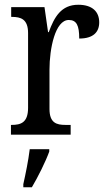

<svg xmlns="http://www.w3.org/2000/svg" viewBox="-20 -566 449 807"><path d="M26 0H277V-41H255C218 -41 188 -49 188 -108V-273C188 -362 212 -482 269 -482C302 -482 313 -459 313 -404C372 -404 397 -431 397 -472C397 -517 368 -546 309 -546C237 -546 208 -494 185 -431H182L167 -536H27V-495H30C67 -495 98 -486 98 -427V-113C98 -50 67 -41 29 -41H26ZM78 208V221H114C139 179 172 113 187 71V61H105C99 110 88 163 78 208Z"/></svg>

Font: Noto Serif Myanmar Condensed
Style: Regular
Weight: 400
Width: 3
Designer: Ben Mitchell and the Monotype Design Team
Foundry: Monotype Imaging Inc.
Version: Version 2.106